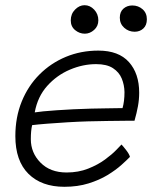

<svg xmlns="http://www.w3.org/2000/svg" viewBox="-20 -729 588 738"><path d="M479.5 -126Q468 -114 446.5 -94.8Q425 -75.5 393.5 -56.2Q362 -37 320.2 -24Q278.5 -11 227.5 -11Q139.5 -11 89.2 -61Q39 -111 39 -206Q39 -278.5 63.5 -338.8Q88 -399 131.8 -442.8Q175.5 -486.5 233.2 -510.5Q291 -534.5 358 -534.5Q436 -534.5 475.5 -490.5Q515 -446.5 515 -372.5Q515 -346.5 510.2 -320.5Q505.5 -294.5 497 -265Q491.5 -265 461.5 -264.8Q431.5 -264.5 391.8 -264Q352 -263.5 317.5 -262.5Q282.5 -261.5 240.2 -259Q198 -256.5 160.5 -253.5Q123 -250.5 103.5 -248Q98.5 -226.5 98.5 -194Q98.5 -141.5 135.8 -103.8Q173 -66 236 -66Q281.5 -66 318.8 -80.8Q356 -95.5 383.2 -115.5Q410.5 -135.5 426.8 -152.5Q443 -169.5 447 -173.5Q452.5 -168 464.8 -152.2Q477 -136.5 479.5 -126ZM113.5 -297Q137.5 -301 198 -305.2Q258.5 -309.5 330.5 -311.5Q358.5 -312 385 -312.5Q411.5 -313 429.8 -313.2Q448 -313.5 451 -313.5Q458.5 -339.5 458.5 -375Q458 -402.5 448 -427Q438 -451.5 414.2 -467Q390.5 -482.5 349.5 -482.5Q298.5 -482.5 248.5 -461.2Q198.5 -440 161.5 -398.8Q124.5 -357.5 113.5 -297ZM306 -599.5Q285.5 -599.5 268.8 -613.2Q252 -627 252 -650.5Q252 -675.5 268.5 -692.2Q285 -709 305 -709Q326 -709 342 -692Q358 -675 358 -651Q358 -628.5 341.8 -614Q325.5 -599.5 306 -599.5ZM497.5 -607Q474.5 -607 457.5 -622.2Q440.5 -637.5 440.5 -661Q440.5 -683.5 454.5 -695.8Q468.5 -708 488.5 -708Q511.5 -708 528 -693.5Q544.5 -679 544.5 -655Q544.5 -632 531 -619.5Q517.5 -607 497.5 -607Z"/></svg>

Font: Grandstander ExtraLight
Style: Italic
Weight: 200
Italic angle: -15°
Designer: Tyler Finck
Foundry: Etcetera Type Co
Version: Version 1.200; ttfautohint (v1.8.3)